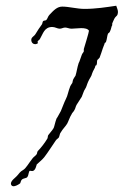

<svg xmlns="http://www.w3.org/2000/svg" viewBox="-20 -587 431 669"><path d="M389 -535C390 -538 391 -542 391 -545C391 -553 387 -560 385 -567C351 -562 314 -556 274 -556C249 -556 220 -564 197 -564C179 -564 167 -551 152 -535C147 -530 146 -522 141 -517C139 -515 132 -516 130 -513C128 -511 128 -505 126 -502C119 -493 110 -479 104 -469C99 -460 89 -458 89 -448C89 -438 96 -433 103 -433C105 -433 112 -435 112 -437C112 -438 111 -440 111 -442C111 -445 117 -447 119 -451C130 -469 134 -493 162 -493C172 -493 180 -487 188 -487C195 -487 200 -491 207 -491C214 -491 221 -487 229 -487C238 -487 251 -489 263 -489C275 -489 286 -487 290 -480C291 -478 272 -416 272 -416C272 -413 272 -411 272 -408C272 -406 266 -400 265 -396C255 -367 256 -371 254 -367C249 -352 247 -335 243 -323C242 -321 237 -315 236 -312C233 -307 234 -304 232 -298C231 -296 226 -290 225 -287C217 -267 216 -254 210 -243C203 -229 198 -214 192 -200C178 -175 179 -176 177 -174C172 -161 170 -148 167 -141C162 -132 152 -122 148 -116C146 -112 147 -108 145 -104C136 -89 123 -72 112 -61C109 -58 110 -54 108 -50C104 -44 98 -41 94 -36C79 -17 71 -1 61 5C49 12 49 15 39 26C34 32 18 42 18 53C18 57 21 62 27 62C33 62 42 58 50 52C52 50 52 42 57 38C62 34 73 34 75 30C81 23 79 8 85 8C87 8 90 9 92 9C104 9 107 -12 108 -14C116 -22 126 -29 134 -39C148 -57 160 -77 174 -97C177 -102 182 -104 185 -108C188 -114 188 -122 192 -126C198 -137 208 -146 214 -156C218 -163 224 -181 229 -188C231 -194 237 -198 239 -203C243 -209 243 -215 247 -222C252 -230 259 -241 265 -250C269 -259 272 -271 276 -276C282 -285 282 -291 287 -302C292 -314 299 -321 301 -331C304 -341 312 -351 312 -356C312 -360 315 -358 316 -360C319 -366 317 -370 319 -378C320 -379 326 -384 327 -386C331 -396 335 -409 338 -418C340 -425 343 -429 345 -437C346 -439 349 -439 349 -440C353 -451 353 -461 356 -469C357 -472 362 -473 363 -477C368 -487 368 -496 371 -499C371 -499 371 -499 371 -500C371 -501 371 -504 371 -505C371 -506 375 -514 378 -521C381 -528 388 -532 389 -535Z"/></svg>

Font: Jim Nightshade
Style: Regular
Weight: 400
Designer: Astigmatic (AOETI)
Foundry: Astigmatic (AOETI)
Version: Version 1.000